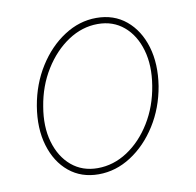

<svg xmlns="http://www.w3.org/2000/svg" viewBox="-68 -623 716 703"><g transform="rotate(-10 290.0 -271.5)"><path d="M244.3 11.4Q179.7 11.4 134.4 -25.9Q89.1 -63.2 69.8 -127.8Q50.4 -192.5 63.9 -274.1Q77.4 -353.7 117.4 -417.1Q157.3 -480.5 214 -517.2Q270.6 -554 333.8 -554Q399.1 -554 444.4 -516.3Q489.7 -478.7 509.1 -414.1Q528.4 -349.4 515.6 -268.5Q502.1 -188.9 462 -125.5Q421.9 -62.1 365.1 -25.4Q308.2 11.4 244.3 11.4ZM244.3 -11.4Q303.3 -11.4 355.5 -45.6Q407.7 -79.9 444.2 -139.4Q480.8 -198.9 492.9 -274.1Q505 -347.3 488.3 -405.5Q471.6 -463.8 431.8 -497.5Q392 -531.2 335.2 -531.2Q277 -531.2 224.8 -496.6Q172.6 -462 135.7 -402.5Q98.7 -343 86.6 -268.5Q73.9 -195.3 90.7 -137.1Q107.6 -78.8 147.5 -45.1Q187.5 -11.4 244.3 -11.4Z"/></g></svg>

Font: Inter UI Thin
Style: Italic
Weight: 100
Italic angle: -9.39999°
Designer: Rasmus Andersson
Foundry: rsms
Version: 3.2;8d6f07862